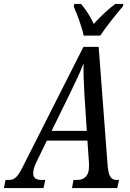

<svg xmlns="http://www.w3.org/2000/svg" viewBox="-63 -951 658 971"><path d="M360 -771H444C477 -820 525 -880 558 -918L561 -931H520C487 -907 443 -866 411 -830C395 -866 369 -906 347 -931H313L310 -918C326 -880 350 -820 360 -771ZM-43 0H157L166 -41H148C119 -41 105 -51 105 -74C105 -88 109 -107 122 -133L174 -240H379L387 -127V-107C387 -62 363 -41 328 -41H309L301 0H530L539 -41H527C496 -41 485 -63 481 -118L436 -714H359L58 -119C26 -54 12 -41 -19 -41H-35ZM292 -481C323 -544 341 -583 360 -631C358 -583 361 -531 364 -472L376 -289H198Z"/></svg>

Font: Noto Serif ExtraCondensed
Style: Italic
Weight: 400
Width: 2
Italic angle: -12°
Designer: Monotype Design Team
Foundry: Monotype Imaging Inc.
Version: Version 2.014